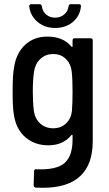

<svg xmlns="http://www.w3.org/2000/svg" viewBox="-20 -691 520 913"><path d="M335 -509H411Q421 -509 421 -499V-20Q421 202 183 202Q161 202 150 201Q140 200 140 190L142 123Q142 118 145 115.5Q148 113 152 114Q247 118 286 85Q325 52 325 -27V-47Q325 -49 323.5 -50Q322 -51 320 -49Q280 0 210 0Q145 0 100.5 -38.5Q56 -77 46 -146Q40 -178 40 -255Q40 -338 47 -371Q57 -438 99 -477.5Q141 -517 206 -517Q280 -517 320 -469Q322 -467 323.5 -468Q325 -469 325 -471V-499Q325 -509 335 -509ZM325 -256Q325 -316 321 -351Q317 -387 293.5 -410.5Q270 -434 233 -434Q196 -434 171.5 -410.5Q147 -387 142 -351Q136 -312 136 -256Q136 -204 141 -164Q146 -127 171 -104Q196 -81 233 -81Q270 -81 294 -104Q318 -127 322 -163Q325 -202 325 -256ZM119 -661Q119 -671 129 -671H168Q178 -671 179 -661Q182 -637 199.5 -622Q217 -607 242 -607Q267 -607 285 -622Q303 -637 306 -661Q307 -671 317 -671H355Q365 -671 365 -662Q361 -616 327 -587Q293 -558 242 -558Q193 -558 158.5 -587Q124 -616 119 -661Z"/></svg>

Font: Barlow Semi Condensed Medium
Style: Regular
Weight: 500
Width: 4
Designer: Jeremy Tribby
Foundry: Tribby Type
Version: Version 1.422; ttfautohint (v1.8)